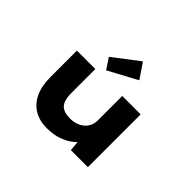

<svg xmlns="http://www.w3.org/2000/svg" viewBox="-168 -1086 1371 1371"><g transform="rotate(45 518.0 -400.5)"><path d="M430 11Q357 11 303.5 -21Q250 -53 221 -114.5Q192 -176 192 -264V-533H378V-293Q378 -245 389.5 -214.5Q401 -184 428.5 -169.5Q456 -155 501 -155Q530 -155 557 -163.5Q584 -172 605 -189Q626 -206 638 -230.5Q650 -255 650 -286V-533H836V0H664L654 -108L689 -120Q676 -90 641.5 -59.5Q607 -29 553.5 -9Q500 11 430 11ZM439 -581 385 -663 580 -812 657 -698Z"/></g></svg>

Font: Lexend Zetta ExtraBold
Style: Regular
Weight: 800
Designer: Bonnie Shaver-Troup, Thomas Jockin
Foundry: Lexend
Version: Version 1.007